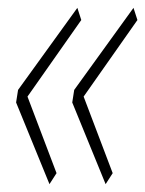

<svg xmlns="http://www.w3.org/2000/svg" viewBox="-20 -515 370 489"><path d="M106 -46 21 -254 26 -286 177 -495 187 -464 50 -269 124 -74ZM249 -46 164 -254 169 -286 320 -495 330 -464 193 -269 267 -74Z"/></svg>

Font: Georama SemiCondensed ExtraLight
Style: Italic
Weight: 200
Width: 4
Italic angle: -9°
Designer: Jean-Baptiste Levee
Foundry: Production Type
Version: Version 1.000